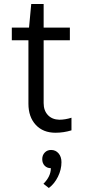

<svg xmlns="http://www.w3.org/2000/svg" viewBox="-20 -643 428 959"><path d="M122 -125V-442H39V-505H125L136 -623H198V-505H329V-442H198V-128Q198 -91 219 -68.5Q240 -46 276 -45Q305 -45 337 -55V8Q298 20 257 20Q195 20 158.5 -19.5Q122 -59 122 -125ZM234 197Q215 197 203 184.5Q191 172 191 152Q191 132 203.5 119Q216 106 235 106Q258 106 272.5 123Q287 140 287 167Q287 204 269.5 239.5Q252 275 224 296L197 275Q234 238 234 197Z"/></svg>

Font: Metropolitano
Style: Regular
Weight: 400
Designer: Fonts by Alex Slobzheninov & Chris M. Simpson / Changes by Cristiano Sobral
Foundry: Fonts by Alex Slobzheninov & Chris M. Simpson / Changes by Cristiano Sobral
Version: Version 1.00;August 30, 2020;FontCreator 13.0.0.2681 64-bit